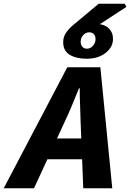

<svg xmlns="http://www.w3.org/2000/svg" viewBox="-84 -1013 700 1033"><path d="M-64 0 278 -651H456L520 0H364L350 -349Q349 -396 347 -442Q345 -488 345 -538H341Q321 -489 302 -443Q283 -397 260 -349L99 0ZM110 -156 136 -268H436L410 -156ZM382 -697Q327 -697 291.5 -718Q256 -739 256 -786Q256 -814 270.5 -835.5Q285 -857 307 -876L447 -993H587L596 -976L432 -869L433 -885Q476 -884 500 -861.5Q524 -839 524 -804Q524 -759 484 -728Q444 -697 382 -697ZM384 -751Q403 -751 416.5 -767Q430 -783 430 -802Q430 -820 421 -829.5Q412 -839 396 -839Q377 -839 363.5 -824Q350 -809 350 -788Q350 -772 359 -761.5Q368 -751 384 -751Z"/></svg>

Font: Source Sans 3 ExtraBold
Style: Italic
Weight: 800
Italic angle: -11°
Version: Version 3.052;hotconv 1.1.0;makeotfexe 2.6.0